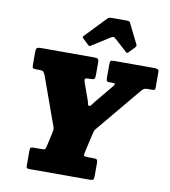

<svg xmlns="http://www.w3.org/2000/svg" viewBox="-104 -1099 1053 1188"><g transform="rotate(10 422.0 -505.0)"><path d="M142 -19V-111Q142 -127.5 146.2 -131.2Q150.5 -135 167 -135H217Q233.5 -135 236.8 -140.2Q240 -145.5 243.5 -160L262 -242Q267.5 -264.5 265 -275.5Q262.5 -286.5 255.5 -304L153 -589Q145.5 -605 140.2 -610Q135 -615 115.5 -615H94.5Q77.5 -615 74.2 -620Q71 -625 71 -641.5V-719Q71 -739 76.8 -744.5Q82.5 -750 101.5 -750H433.5Q453.5 -750 459.8 -745.5Q466 -741 466 -720V-644.5Q466 -624.5 460.8 -619.8Q455.5 -615 439 -615H427Q409 -615 404.2 -610Q399.5 -605 404.5 -589.5L441.5 -486.5Q448 -469 448.8 -459.2Q449.5 -449.5 459 -449.5Q466 -449.5 471.2 -457.5Q476.5 -465.5 487 -479L580 -591Q590.5 -604.5 591.2 -609.8Q592 -615 573.5 -615H555.5Q544 -615 540 -618.8Q536 -622.5 536 -639.5V-723.5Q536 -741.5 540.5 -745.8Q545 -750 563 -750H809Q824.5 -750 834 -747Q843.5 -744 843.5 -728V-631.5Q843.5 -620 839 -617.5Q834.5 -615 823 -615H791.5Q772.5 -615 759 -598.5L539 -334.5Q529 -322 521.2 -312.8Q513.5 -303.5 509 -282.5L481.5 -161.5Q477.5 -144.5 481 -139.8Q484.5 -135 503 -135H537.5Q557.5 -135 562.2 -130.2Q567 -125.5 567 -105V-27Q567 -9 561.5 -4.5Q556 0 538.5 0H162.5Q150 0 146 -3.2Q142 -6.5 142 -19ZM385.5 -820 349 -855Q344 -860.5 344.8 -863Q345.5 -865.5 351.5 -872L475 -1001Q480.5 -1007 486.5 -1008.2Q492.5 -1009.5 503.5 -1009.5H596Q613 -1009.5 617 -1001L680.5 -872.5Q684.5 -865 675.5 -855L640 -818Q633.5 -811.5 631.2 -812.2Q629 -813 623.5 -817.5L543 -890Q532 -899.5 518 -890.5L402.5 -817Q396 -813 392.8 -814.5Q389.5 -816 385.5 -820Z"/></g></svg>

Font: Besley* Narrow Fatface
Style: Italic
Weight: 900
Width: 4
Italic angle: -13°
Designer: Owen Earl
Foundry: indestructible type*
Version: Version 3.000; ttfautohint (v1.8.3)